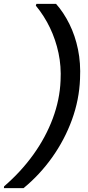

<svg xmlns="http://www.w3.org/2000/svg" viewBox="-59 -826 451 986"><path d="M229 -806Q268 -762 297.5 -702.5Q327 -643 341.5 -572.5Q356 -502 352 -421Q348 -314 310.5 -211Q273 -108 209 -18Q145 72 62 140H-39L-38 131Q49 56 112.5 -32.5Q176 -121 212 -217.5Q248 -314 252 -411Q256 -485 241.5 -553.5Q227 -622 197.5 -683.5Q168 -745 125 -797L128 -806Z"/></svg>

Font: DM Sans 28pt Medium
Style: Italic
Weight: 500
Italic angle: -10°
Version: Version 4.004;gftools[0.9.30]